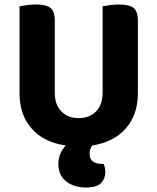

<svg xmlns="http://www.w3.org/2000/svg" viewBox="-20 -636 701 855"><path d="M594 -220Q594 -126 541 -65Q488 -4 391 12Q379 26 379 48Q379 94 435 94H442Q445 102 447 111.5Q449 121 449 132Q449 158 430.5 178.5Q412 199 363 199Q309 199 274.5 171.5Q240 144 240 95Q240 68 249.5 47Q259 26 273 12Q175 -2 121 -63.5Q67 -125 67 -220V-608Q78 -610 98.5 -613Q119 -616 140 -616Q185 -616 204.5 -601Q224 -586 224 -542V-223Q224 -169 253.5 -139.5Q283 -110 330 -110Q378 -110 407.5 -139.5Q437 -169 437 -223V-608Q448 -610 468.5 -613Q489 -616 510 -616Q555 -616 574.5 -601Q594 -586 594 -542V-220Z"/></svg>

Font: Baloo Tammudu 2
Style: Bold
Weight: 700
Designer: Maithili Shingre, Omkar Shende and Ek Type
Foundry: Ek Type
Version: Version 1.640;hotconv 1.0.111;makeotfexe 2.5.65597; ttfautoh